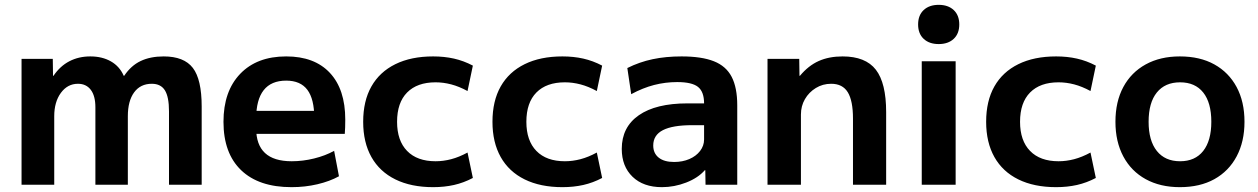

<svg xmlns="http://www.w3.org/2000/svg" viewBox="-20 -763 5195 793"><path d="M69 0V-520H198L199 -450H201Q228 -490 266.5 -510Q305 -530 353 -530Q402 -530 438 -509.5Q474 -489 491 -450H493Q521 -492 561 -511Q601 -530 656 -530Q740 -530 776.5 -482.5Q813 -435 813 -323V0H678V-303Q678 -363 661 -390Q644 -417 607 -417Q560 -417 534 -381.5Q508 -346 508 -283V0H374V-320Q374 -367 355 -392Q336 -417 302 -417Q259 -417 231.5 -379.5Q204 -342 204 -283V0Z M1184 10Q1049 10 976 -60Q903 -130 903 -260Q903 -386 972 -458Q1041 -530 1162 -530Q1279 -530 1342.5 -462Q1406 -394 1406 -269Q1406 -255 1405.5 -237Q1405 -219 1404 -210H980V-305H1297L1278 -276Q1278 -354 1249.5 -392Q1221 -430 1162 -430Q1100 -430 1069 -390.5Q1038 -351 1038 -273V-233Q1038 -165 1074.5 -131Q1111 -97 1185 -97Q1231 -97 1277.5 -108.5Q1324 -120 1360 -140L1380 -35Q1342 -14 1291 -2Q1240 10 1184 10Z M1769 10Q1678 10 1613 -22Q1548 -54 1514 -114.5Q1480 -175 1480 -260Q1480 -346 1514 -406Q1548 -466 1613 -498Q1678 -530 1769 -530Q1815 -530 1855 -521Q1895 -512 1933 -492L1911 -387Q1876 -406 1843.5 -414.5Q1811 -423 1779 -423Q1703 -423 1661.5 -381Q1620 -339 1620 -260Q1620 -182 1661.5 -139.5Q1703 -97 1779 -97Q1811 -97 1843.5 -105.5Q1876 -114 1911 -133L1933 -28Q1895 -8 1855 1Q1815 10 1769 10Z M2303 10Q2212 10 2147 -22Q2082 -54 2048 -114.5Q2014 -175 2014 -260Q2014 -346 2048 -406Q2082 -466 2147 -498Q2212 -530 2303 -530Q2349 -530 2389 -521Q2429 -512 2467 -492L2445 -387Q2410 -406 2377.5 -414.5Q2345 -423 2313 -423Q2237 -423 2195.5 -381Q2154 -339 2154 -260Q2154 -182 2195.5 -139.5Q2237 -97 2313 -97Q2345 -97 2377.5 -105.5Q2410 -114 2445 -133L2467 -28Q2429 -8 2389 1Q2349 10 2303 10Z M2714 10Q2637 10 2592.5 -33Q2548 -76 2548 -148Q2548 -238 2618.5 -287Q2689 -336 2819 -336H2888Q2888 -384 2863 -404Q2838 -424 2777 -424Q2728 -424 2681.5 -412Q2635 -400 2587 -374L2571 -482Q2621 -507 2675.5 -518.5Q2730 -530 2795 -530Q2878 -530 2928.5 -510Q2979 -490 3002 -445.5Q3025 -401 3025 -328V0H2894L2893 -60H2891Q2863 -28 2814 -9Q2765 10 2714 10ZM2764 -94Q2799 -94 2827 -106Q2855 -118 2871.5 -139.5Q2888 -161 2888 -187V-246H2839Q2758 -246 2718 -225.5Q2678 -205 2678 -162Q2678 -130 2700.5 -112Q2723 -94 2764 -94Z M3150 0V-520H3281L3282 -450H3284Q3319 -492 3361.5 -511Q3404 -530 3460 -530Q3555 -530 3597.5 -475Q3640 -420 3640 -300V0H3503V-273Q3503 -347 3481.5 -382Q3460 -417 3413 -417Q3378 -417 3349.5 -399.5Q3321 -382 3304.5 -353.5Q3288 -325 3288 -290V0Z M3787 0V-510H3927V0ZM3857 -581Q3818 -581 3795 -602.5Q3772 -624 3772 -662Q3772 -700 3795 -721.5Q3818 -743 3857 -743Q3896 -743 3919 -721.5Q3942 -700 3942 -662Q3942 -624 3919 -602.5Q3896 -581 3857 -581Z M4342 10Q4251 10 4186 -22Q4121 -54 4087 -114.5Q4053 -175 4053 -260Q4053 -346 4087 -406Q4121 -466 4186 -498Q4251 -530 4342 -530Q4388 -530 4428 -521Q4468 -512 4506 -492L4484 -387Q4449 -406 4416.5 -414.5Q4384 -423 4352 -423Q4276 -423 4234.5 -381Q4193 -339 4193 -260Q4193 -182 4234.5 -139.5Q4276 -97 4352 -97Q4384 -97 4416.5 -105.5Q4449 -114 4484 -133L4506 -28Q4468 -8 4428 1Q4388 10 4342 10Z M4853 10Q4772 10 4712 -23Q4652 -56 4619.5 -117Q4587 -178 4587 -260Q4587 -343 4619.5 -403.5Q4652 -464 4712 -497Q4772 -530 4853 -530Q4936 -530 4995.5 -497Q5055 -464 5087.5 -403.5Q5120 -343 5120 -260Q5120 -178 5087.5 -117Q5055 -56 4995.5 -23Q4936 10 4853 10ZM4854 -97Q4916 -97 4949.5 -139.5Q4983 -182 4983 -260Q4983 -339 4949.5 -381Q4916 -423 4854 -423Q4792 -423 4758 -381Q4724 -339 4724 -260Q4724 -182 4758 -139.5Q4792 -97 4854 -97Z"/></svg>

Font: M PLUS 2
Style: Bold
Weight: 700
Designer: Coji Morishita
Foundry: UNDERFOREST DESIGN
Version: Version 1.001